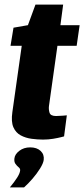

<svg xmlns="http://www.w3.org/2000/svg" viewBox="-20 -605 368 839"><path d="M168 5Q144 5 118 1.5Q92 -2 70.5 -13.5Q49 -25 38.5 -49Q28 -73 34 -115L75 -405H26L39 -484L102 -495L135 -585H256L244 -495H328L315 -405H231L194 -142Q192 -127 196.5 -112.5Q201 -98 225 -98Q237 -98 254.5 -99.5Q272 -101 272 -101L260 -9Q260 -9 246.5 -5.5Q233 -2 212 1.5Q191 5 168 5ZM23 214Q43 190 55 171Q67 152 68 140Q69 132 61.5 126Q54 120 47.5 111Q41 102 43 87Q45 69 64.5 54Q84 39 112 39Q141 39 157.5 54.5Q174 70 171 94Q169 109 155 131.5Q141 154 122 176Q103 198 85 214Z"/></svg>

Font: Alumni Sans Thin Black
Style: Italic
Weight: 900
Italic angle: -8°
Version: Version 1.016